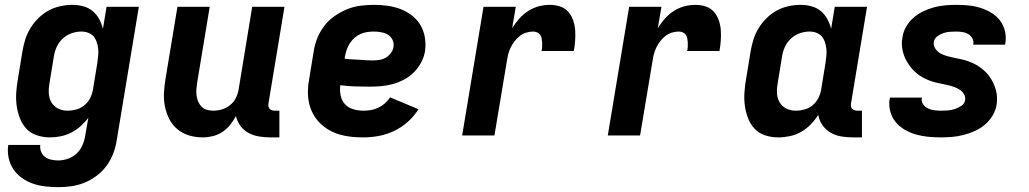

<svg xmlns="http://www.w3.org/2000/svg" viewBox="-20 -558 4240 791"><path d="M220 213Q193 213 166.5 210Q140 207 115.5 198.5Q91 190 70 175Q49 160 35 139Q21 118 15.5 92Q10 66 14 39H146Q144 54 149.5 67.5Q155 81 166 89Q177 97 191.5 100Q206 103 220 103Q240 103 260 96Q280 89 295.5 74.5Q311 60 319.5 40.5Q328 21 331 1L344 -73Q330 -54 312 -38Q294 -22 273 -11.5Q252 -1 230 3.5Q208 8 185 8Q158 8 132 -0.5Q106 -9 88.5 -28Q71 -47 61.5 -72Q52 -97 48.5 -123.5Q45 -150 47 -178Q49 -206 54 -234L72 -344Q76 -369 83.5 -393.5Q91 -418 104.5 -440.5Q118 -463 137.5 -482.5Q157 -502 180 -514.5Q203 -527 228.5 -532.5Q254 -538 279 -538Q302 -538 323.5 -532Q345 -526 361.5 -512.5Q378 -499 388.5 -479.5Q399 -460 404 -439L419 -530H552L461 19Q457 46 447 73Q437 100 420 123.5Q403 147 379.5 165Q356 183 329.5 194Q303 205 275.5 209Q248 213 220 213ZM258 -102Q276 -102 294.5 -107Q313 -112 328 -124.5Q343 -137 351.5 -154Q360 -171 363 -189L381 -299Q383 -314 384.5 -328.5Q386 -343 384.5 -357Q383 -371 378.5 -384.5Q374 -398 365.5 -408Q357 -418 343.5 -423Q330 -428 315 -428Q295 -428 275 -421Q255 -414 239 -399.5Q223 -385 214 -365.5Q205 -346 202 -326L184 -216Q180 -195 181 -174.5Q182 -154 191.5 -137Q201 -120 219 -111Q237 -102 258 -102Z M815 8Q786 8 759 0Q732 -8 711 -25.5Q690 -43 677.5 -67.5Q665 -92 659.5 -119.5Q654 -147 655.5 -176Q657 -205 662 -234L711 -530H844L792 -216Q790 -203 789 -189.5Q788 -176 790 -163Q792 -150 797 -138.5Q802 -127 811 -118Q820 -109 832.5 -105.5Q845 -102 859 -102Q877 -102 895 -107.5Q913 -113 928 -125Q943 -137 951.5 -154Q960 -171 963 -189L1019 -530H1152L1086 -132Q1085 -126 1086 -120Q1087 -114 1090.5 -110Q1094 -106 1099.5 -104Q1105 -102 1111 -102H1131V8H1093Q1069 8 1046 4Q1023 0 1003.5 -10.5Q984 -21 970.5 -39.5Q957 -58 952 -80Q942 -61 928 -43.5Q914 -26 895.5 -14Q877 -2 856 3Q835 8 815 8Z M1477 8Q1452 8 1427 5.5Q1402 3 1378.5 -4Q1355 -11 1334.5 -23Q1314 -35 1297.5 -51.5Q1281 -68 1269.5 -89.5Q1258 -111 1253 -134.5Q1248 -158 1248.5 -183.5Q1249 -209 1254 -234L1272 -344Q1276 -372 1286.5 -399Q1297 -426 1315 -450Q1333 -474 1358 -491.5Q1383 -509 1410 -520Q1437 -531 1465.5 -534.5Q1494 -538 1522 -538Q1550 -538 1578 -534Q1606 -530 1631.5 -520Q1657 -510 1678 -493.5Q1699 -477 1712.5 -454Q1726 -431 1730.5 -403Q1735 -375 1731 -347Q1727 -323 1715 -300.5Q1703 -278 1685 -260Q1667 -242 1644.5 -230Q1622 -218 1597.5 -211.5Q1573 -205 1549.5 -203Q1526 -201 1502 -201Q1472 -201 1441.5 -202Q1411 -203 1382 -207Q1379 -185 1383.5 -164Q1388 -143 1401.5 -128.5Q1415 -114 1435.5 -108Q1456 -102 1477 -102Q1492 -102 1507.5 -104.5Q1523 -107 1538 -114Q1553 -121 1565.5 -132Q1578 -143 1587 -157L1704 -108Q1686 -79 1660 -56Q1634 -33 1603.5 -18.5Q1573 -4 1541 2Q1509 8 1477 8ZM1515 -309Q1528 -309 1542 -311Q1556 -313 1568.5 -320Q1581 -327 1590 -339Q1599 -351 1601 -364Q1604 -379 1597.5 -393Q1591 -407 1579 -414.5Q1567 -422 1551.5 -425Q1536 -428 1521 -428Q1507 -428 1493 -426Q1479 -424 1465.5 -418Q1452 -412 1440.5 -402Q1429 -392 1421 -379.5Q1413 -367 1408.5 -353.5Q1404 -340 1401 -326L1400 -316Q1414 -314 1428.5 -313.5Q1443 -313 1457.5 -312Q1472 -311 1486 -310Q1500 -309 1515 -309Z M1884 0 1972 -530H2105L2090 -442Q2103 -463 2119.5 -481.5Q2136 -500 2156.5 -513Q2177 -526 2199.5 -532Q2222 -538 2245 -538Q2267 -538 2287 -531.5Q2307 -525 2320.5 -510Q2334 -495 2341 -475Q2348 -455 2349.5 -434.5Q2351 -414 2349.5 -392Q2348 -370 2344 -348H2211Q2213 -357 2213.5 -365.5Q2214 -374 2213.5 -383Q2213 -392 2211.5 -400Q2210 -408 2205.5 -414.5Q2201 -421 2193 -424.5Q2185 -428 2177 -428Q2162 -428 2147.5 -423.5Q2133 -419 2121 -409.5Q2109 -400 2099.5 -387.5Q2090 -375 2083.5 -361.5Q2077 -348 2073.5 -333.5Q2070 -319 2068 -305L2017 0Z M2484 0 2572 -530H2705L2690 -442Q2703 -463 2719.5 -481.5Q2736 -500 2756.5 -513Q2777 -526 2799.5 -532Q2822 -538 2845 -538Q2867 -538 2887 -531.5Q2907 -525 2920.5 -510Q2934 -495 2941 -475Q2948 -455 2949.5 -434.5Q2951 -414 2949.5 -392Q2948 -370 2944 -348H2811Q2813 -357 2813.5 -365.5Q2814 -374 2813.5 -383Q2813 -392 2811.5 -400Q2810 -408 2805.5 -414.5Q2801 -421 2793 -424.5Q2785 -428 2777 -428Q2762 -428 2747.5 -423.5Q2733 -419 2721 -409.5Q2709 -400 2699.5 -387.5Q2690 -375 2683.5 -361.5Q2677 -348 2673.5 -333.5Q2670 -319 2668 -305L2617 0Z M3185 8Q3158 8 3132 -0.5Q3106 -9 3088.5 -28Q3071 -47 3061.5 -72Q3052 -97 3048.5 -123.5Q3045 -150 3047 -178Q3049 -206 3054 -234L3072 -344Q3076 -369 3083.5 -393.5Q3091 -418 3104.5 -440.5Q3118 -463 3137.5 -482.5Q3157 -502 3180 -514.5Q3203 -527 3228.5 -532.5Q3254 -538 3279 -538Q3302 -538 3323.5 -532Q3345 -526 3361.5 -512.5Q3378 -499 3388.5 -479.5Q3399 -460 3404 -439L3419 -530H3552L3486 -132Q3485 -126 3486 -120Q3487 -114 3490.5 -110Q3494 -106 3499.5 -104Q3505 -102 3511 -102H3531V8H3493Q3469 8 3445 4Q3421 0 3401 -12Q3381 -24 3368 -43Q3355 -62 3351 -85Q3338 -64 3320 -45.5Q3302 -27 3280 -14.5Q3258 -2 3233.5 3Q3209 8 3185 8ZM3258 -102Q3276 -102 3294.5 -107Q3313 -112 3328 -124.5Q3343 -137 3351.5 -154Q3360 -171 3363 -189L3381 -299Q3383 -314 3384.5 -328.5Q3386 -343 3384.5 -357Q3383 -371 3378.5 -384.5Q3374 -398 3365.5 -408Q3357 -418 3343.5 -423Q3330 -428 3315 -428Q3295 -428 3275 -421Q3255 -414 3239 -399.5Q3223 -385 3214 -365.5Q3205 -346 3202 -326L3184 -216Q3180 -195 3181 -174.5Q3182 -154 3191.5 -137Q3201 -120 3219 -111Q3237 -102 3258 -102Z M3856 8Q3830 8 3804 5.5Q3778 3 3753.5 -4Q3729 -11 3707.5 -23.5Q3686 -36 3670.5 -54.5Q3655 -73 3648 -98Q3641 -123 3645 -149Q3646 -151 3646 -153Q3646 -155 3647 -156H3778Q3778 -156 3778 -155.5Q3778 -155 3778 -154Q3775 -140 3783 -128.5Q3791 -117 3802.5 -111.5Q3814 -106 3828 -104Q3842 -102 3856 -102Q3870 -102 3884.5 -103Q3899 -104 3913 -108.5Q3927 -113 3940.5 -122Q3954 -131 3956 -145Q3956 -145 3956 -145.5Q3956 -146 3956 -146Q3958 -159 3951.5 -170Q3945 -181 3934.5 -188Q3924 -195 3911.5 -199.5Q3899 -204 3886.5 -207Q3874 -210 3861 -212.5Q3848 -215 3835.5 -218Q3823 -221 3811 -225.5Q3799 -230 3788 -235.5Q3777 -241 3766.5 -248.5Q3756 -256 3747 -264.5Q3738 -273 3730.5 -283Q3723 -293 3716.5 -304Q3710 -315 3705.5 -326.5Q3701 -338 3698.5 -351Q3696 -364 3695.5 -377Q3695 -390 3698 -404Q3701 -427 3713 -448Q3725 -469 3743.5 -485Q3762 -501 3784 -511.5Q3806 -522 3828.5 -528Q3851 -534 3874 -536Q3897 -538 3919 -538Q3945 -538 3970.5 -535.5Q3996 -533 4019.5 -525.5Q4043 -518 4064 -505.5Q4085 -493 4099.5 -474Q4114 -455 4120 -430.5Q4126 -406 4122 -381Q4122 -379 4121.5 -377Q4121 -375 4120 -374H3989Q3989 -374 3989 -374.5Q3989 -375 3990 -376Q3992 -389 3985.5 -400.5Q3979 -412 3968.5 -418Q3958 -424 3945 -426Q3932 -428 3919 -428Q3906 -428 3892.5 -427Q3879 -426 3866 -421.5Q3853 -417 3841 -408Q3829 -399 3827 -385Q3825 -370 3833.5 -357.5Q3842 -345 3854.5 -338Q3867 -331 3881.5 -327Q3896 -323 3910.5 -320Q3925 -317 3939.5 -314Q3954 -311 3968 -306Q3982 -301 3995 -294.5Q4008 -288 4019.5 -279.5Q4031 -271 4041 -261Q4051 -251 4059 -239Q4067 -227 4073 -214Q4079 -201 4083 -186.5Q4087 -172 4087.5 -157Q4088 -142 4086 -127Q4082 -103 4069 -81.5Q4056 -60 4037 -44Q4018 -28 3995.5 -18Q3973 -8 3949.5 -2Q3926 4 3902.5 6Q3879 8 3856 8Z"/></svg>

Font: Iosevka Curly XBdEx
Style: Italic
Weight: 800
Width: 7
Italic angle: -9°
Monospace: yes
Designer: Belleve Invis
Foundry: Belleve Invis
Version: Version 11.1.0; ttfautohint (v1.8.3)